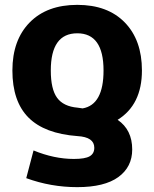

<svg xmlns="http://www.w3.org/2000/svg" viewBox="-20 -550 635 790"><path d="M564 -260Q564 -119 464 -57Q524 -16 524 65Q524 137 467 178.5Q410 220 298 220Q189 220 88 183L118 69Q203 104 284 104Q330 104 349 93Q368 82 368 58Q368 14 299 10Q163 0 97 -66.5Q31 -133 31 -260Q31 -385 102 -457.5Q173 -530 298 -530Q423 -530 493.5 -457.5Q564 -385 564 -260ZM320 -104Q406 -119 406 -260Q406 -413 298 -413Q189 -413 189 -260Q189 -183 215 -147.5Q241 -112 299 -107Z"/></svg>

Font: Mplus 1p ExtraBold
Style: Regular
Weight: 800
Version: Version 1.061